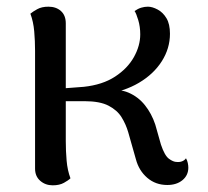

<svg xmlns="http://www.w3.org/2000/svg" viewBox="-20 -543 622 575"><path d="M481 11Q446 11 421 -10.5Q396 -32 387 -66L364 -147Q357 -171 344 -192Q331 -213 305 -226.5Q279 -240 233 -240H166L165 -278Q178 -279 198 -280.5Q218 -282 231 -283Q287 -289 324.5 -313.5Q362 -338 381 -372Q400 -406 400 -440Q400 -463 394 -483Q388 -503 383 -510Q393 -517 403 -520Q413 -523 423 -523Q436 -523 452 -514.5Q468 -506 478.5 -488.5Q489 -471 489 -442Q489 -398 464.5 -359.5Q440 -321 396 -295Q352 -269 294 -261L298 -271Q336 -278 365 -265.5Q394 -253 414 -228Q434 -203 445 -170L462 -110Q473 -77 486 -67.5Q499 -58 509 -58Q518 -57 525.5 -60Q533 -63 537 -69Q541 -62 542.5 -54.5Q544 -47 544 -41Q544 -18 526.5 -3.5Q509 11 481 11ZM138 12Q116 12 100.5 -1.5Q85 -15 85 -38V-391Q85 -420 82.5 -449Q80 -478 71 -502Q78 -508 91.5 -515.5Q105 -523 125 -523Q148 -523 162.5 -510Q177 -497 177 -473V-120Q177 -91 179.5 -62Q182 -33 191 -9Q185 -3 171.5 4.5Q158 12 138 12Z"/></svg>

Font: Arima Medium
Style: Regular
Weight: 500
Designer: Joana Correia and Natanael Gama
Foundry: NDISCOVER
Version: Version 1.101;gftools[0.9.23]